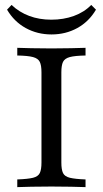

<svg xmlns="http://www.w3.org/2000/svg" viewBox="-20 -767 421 787"><path d="M50.8 0V-31.5Q94.4 -33.1 115.3 -38.3Q136.3 -43.5 143.1 -57.7Q150 -71.8 150 -100.8V-470.2Q150 -499.2 143.1 -513.3Q136.3 -527.4 115.3 -533.1Q94.4 -538.7 50.8 -539.5V-571Q72.6 -570.2 108.5 -569.4Q144.4 -568.5 191.1 -568.5Q234.7 -568.5 271.4 -569.4Q308.1 -570.2 330.6 -571V-539.5Q287.1 -538.7 266.1 -533.1Q245.2 -527.4 238.3 -513.3Q231.5 -499.2 231.5 -470.2V-100.8Q231.5 -71.8 238.3 -57.7Q245.2 -43.5 266.5 -38.3Q287.9 -33.1 330.6 -31.5V0Q308.1 -0.8 271.4 -1.6Q234.7 -2.4 191.1 -2.4Q144.4 -2.4 108.5 -1.6Q72.6 -0.8 50.8 0ZM191.1 -625.8Q133.1 -625.8 85.5 -652Q37.9 -678.2 8.9 -727.4L27.4 -746.8Q58.9 -716.9 100 -701.6Q141.1 -686.3 190.3 -686.3Q240.3 -686.3 282.7 -701.6Q325 -716.9 354 -746.8L373.4 -727.4Q344.4 -678.2 296.8 -652Q249.2 -625.8 191.1 -625.8Z"/></svg>

Font: Playfair 12pt
Style: Regular
Weight: 400
Designer: Claus Eggers Sørensen
Foundry: Claus Eggers Sørensen
Version: Version 2.000;gftools[0.9.28]